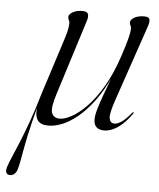

<svg xmlns="http://www.w3.org/2000/svg" viewBox="-105 -480 604 731"><g transform="rotate(5 197.0 -115.0)"><path d="M53.5 -112 56.5 -111.5Q37.5 -47 25.8 2.2Q14 51.5 7.2 87Q0.5 122.5 -3.8 146.5Q-8 170.5 -12.5 185Q-15.5 195.5 -23 202Q-30.5 208.5 -39.5 208.5Q-50 208.5 -54 200.8Q-58 193 -53.5 179Q-49.5 165 -39.2 141.5Q-29 118 -14.5 83Q0 48 17.5 -0.2Q35 -48.5 53.5 -112ZM120.5 -320.5Q131 -353 133 -366.2Q135 -379.5 135 -387.5Q135 -395 132 -399.2Q129 -403.5 129 -410.5Q129 -421 143.8 -429.5Q158.5 -438 181.5 -438Q199 -438 202.5 -428.2Q206 -418.5 200.5 -401.5L110 -114.5Q92.5 -61 99.5 -41.5Q106.5 -22 130.5 -22Q148 -22 174.5 -36Q201 -50 231.5 -81Q262 -112 291.8 -162.5Q321.5 -213 345 -285.5Q356 -319.5 361.5 -339.5Q367 -359.5 368.8 -370.2Q370.5 -381 370.5 -387.5Q370.5 -395 367.5 -399.2Q364.5 -403.5 364.5 -410.5Q364.5 -421 379.2 -429.5Q394 -438 417 -438Q435 -438 437.5 -428.8Q440 -419.5 434 -401.5L334.5 -110Q316 -56.5 319.8 -39Q323.5 -21.5 339 -21.5Q350 -21.5 365 -31Q380 -40.5 402.5 -67.5Q404 -69.5 405.5 -70.2Q407 -71 408 -70.5Q409.5 -70 409 -68.2Q408.5 -66.5 407 -65Q382 -29 354.8 -10.5Q327.5 8 302 8Q283.5 8 273 -1.5Q262.5 -11 262.5 -31Q262.5 -47 270 -72.2Q277.5 -97.5 287.2 -124.2Q297 -151 305.2 -172.8Q313.5 -194.5 315 -203.5L317.5 -202.5Q290.5 -144.5 260.5 -104.2Q230.5 -64 200.2 -39.2Q170 -14.5 141.8 -3.2Q113.5 8 89.5 8Q60 8 48.8 -7.2Q37.5 -22.5 40 -49.8Q42.5 -77 53.5 -112Z"/></g></svg>

Font: Fraunces 120pt Light
Style: Italic
Weight: 300
Italic angle: -16°
Version: Version 1.000;[b76b70a41]